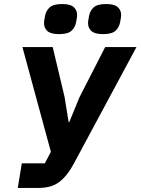

<svg xmlns="http://www.w3.org/2000/svg" viewBox="-20 -931 696 951"><path d="M88 -122H202L232 -179L91 -698H241L300 -450L320 -326H323L374 -450L501 -698H656L347 -123Q328 -88 309 -64.5Q290 -41 269 -26.5Q248 -12 223 -6Q198 0 167 0H68ZM272 -762Q231 -762 214.5 -777.5Q198 -793 198 -816Q198 -821 199 -828.5Q200 -836 203 -852Q208 -878 226 -894.5Q244 -911 288 -911Q329 -911 345.5 -895.5Q362 -880 362 -857Q362 -852 361 -844.5Q360 -837 357 -821Q352 -795 334 -778.5Q316 -762 272 -762ZM490 -762Q449 -762 432.5 -777.5Q416 -793 416 -816Q416 -821 417 -828.5Q418 -836 421 -852Q426 -878 444 -894.5Q462 -911 506 -911Q547 -911 563.5 -895.5Q580 -880 580 -857Q580 -852 579 -844.5Q578 -837 575 -821Q570 -795 552 -778.5Q534 -762 490 -762Z"/></svg>

Font: IBM Plex Mono
Style: Bold Italic
Weight: 700
Italic angle: -9°
Monospace: yes
Designer: Mike Abbink, Paul van der Laan, Pieter van Rosmalen
Foundry: Bold Monday
Version: Version 2.3